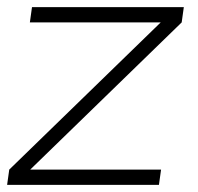

<svg xmlns="http://www.w3.org/2000/svg" viewBox="-29 -520 556 540"><path d="M482 -457 56 -43H424L418 0H-9L-3 -43L423 -457H55L61 -500H488Z"/></svg>

Font: Urbanist ExtraLight
Style: Italic
Weight: 250
Version: Version 1.303